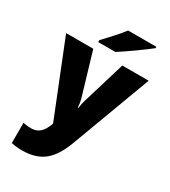

<svg xmlns="http://www.w3.org/2000/svg" viewBox="-239 -930 1087 1231"><g transform="rotate(30 304.5 -314.0)"><path d="M544 -807V-817H335C302 -772 240 -708 206 -671V-657H333C387 -691 497 -769 544 -807ZM-1 -604 217 -59 215 -54C196 -6 172 37 109 37C86 37 64 34 50 31V181C69 185 93 189 128 189C273 189 340 119 391 -16L610 -604H415L319 -286C315 -273 310 -253 307 -227H303C302 -248 298 -273 294 -287L200 -604Z"/></g></svg>

Font: Noto Sans Tamil UI Black
Style: Regular
Weight: 900
Designer: Jelle Bosma - Monotype Design Team
Foundry: Monotype Imaging Inc.
Version: Version 2.004